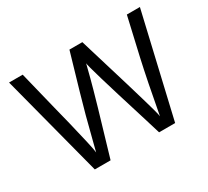

<svg xmlns="http://www.w3.org/2000/svg" viewBox="-140 -931 1255 1159"><g transform="rotate(-30 487.0 -351.5)"><path d="M778 5H666L625 -129Q493 -552 493 -576L470 -486Q442 -377 328 5H218L32 -708H127L192 -444Q206 -390 225.5 -310Q245 -230 260.5 -161.5Q276 -93 276 -81V-79L292 -142Q337 -322 373 -444L447 -698H537Q668 -269 706 -132Q719 -85 719 -76Q761 -304 792 -442L853 -708H944Z"/></g></svg>

Font: LXGW 975 Gothic SC
Style: Regular
Weight: 400
Version: Version 2.01;February 25, 2021